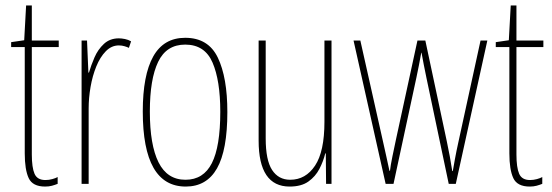

<svg xmlns="http://www.w3.org/2000/svg" viewBox="-20 -676 2031 706"><path d="M147 -14Q160 -14 172.5 -17.5Q185 -21 192 -25V0Q182 4 171 7Q160 10 146 10Q100 10 85.5 -21Q71 -52 71 -112V-503H21V-521L69 -528L76 -656H97V-527H196V-503H97V-108Q97 -60 107 -37Q117 -14 147 -14Z M417 -535Q427 -535 439.5 -532.5Q452 -530 462 -524L454 -500Q448 -503 438 -506Q428 -509 417 -509Q390 -509 369 -487.5Q348 -466 334 -431.5Q320 -397 313 -356.5Q306 -316 306 -277V0H280V-527H300L305 -409H307Q315 -436 327.5 -465Q340 -494 362 -514.5Q384 -535 417 -535Z M816 -264Q816 -124 778 -57Q740 10 663 10Q505 10 505 -266Q505 -400 543.5 -468.5Q582 -537 661 -537Q746 -537 781 -464Q816 -391 816 -264ZM531 -266Q531 -143 563 -79Q595 -15 662 -15Q728 -15 759 -76Q790 -137 790 -265Q790 -380 761.5 -446Q733 -512 661 -512Q592 -512 561.5 -448.5Q531 -385 531 -266Z M1199 -527V0H1179L1178 -112H1176Q1169 -83 1154.5 -55Q1140 -27 1114 -8.5Q1088 10 1045 10Q931 10 931 -159V-527H957V-167Q957 -87 980.5 -51Q1004 -15 1047 -15Q1104 -15 1138.5 -67Q1173 -119 1173 -228V-527Z M1548 -390Q1543 -414 1538.5 -437Q1534 -460 1530 -482H1529Q1525 -460 1520.5 -436.5Q1516 -413 1511 -390L1427 0H1398L1280 -527H1305L1388 -157Q1395 -128 1400.5 -101Q1406 -74 1412 -48H1414Q1416 -67 1423 -101Q1430 -135 1436 -163L1515 -527H1544L1623 -156Q1635 -100 1643 -47H1645Q1650 -76 1653 -92Q1656 -108 1658.5 -120.5Q1661 -133 1665 -151L1747 -527H1772L1656 0H1630Z M1929 -14Q1942 -14 1954.5 -17.5Q1967 -21 1974 -25V0Q1964 4 1953 7Q1942 10 1928 10Q1882 10 1867.5 -21Q1853 -52 1853 -112V-503H1803V-521L1851 -528L1858 -656H1879V-527H1978V-503H1879V-108Q1879 -60 1889 -37Q1899 -14 1929 -14Z"/></svg>

Font: Noto Sans ExtraCondensed Thin
Style: Regular
Weight: 100
Width: 2
Designer: Monotype Design Team
Foundry: Monotype Imaging Inc.
Version: Version 2.013; ttfautohint (v1.8.4.7-5d5b)